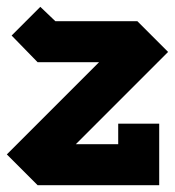

<svg xmlns="http://www.w3.org/2000/svg" viewBox="-46 -542 512 562"><path d="M72 -522 116 -480H356L446 -390L176 -120H300V-180H420V0H64L-26 -90L244 -360H64L-12 -438Z"/></svg>

Font: SOV_raksil
Style: Book
Weight: 400
Version: Version 1.00